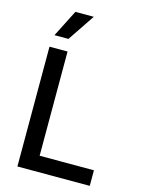

<svg xmlns="http://www.w3.org/2000/svg" viewBox="-140 -1045 843 1126"><g transform="rotate(15 282.0 -482.0)"><path d="M519.2 0H79.9V-727.3H189.6V-94.5H519.2ZM175.4 -800.1H90.6L173.7 -963.8H285.5Z"/></g></svg>

Font: Linik Sans Medium
Style: Regular
Weight: 500
Designer: Rasmus Andersson (font), Cristiano Sobral (main changes)
Foundry: rsms
Version: Version 3.018;June 1, 2022;FontCreator 14.0.0.2814 64-bit; t